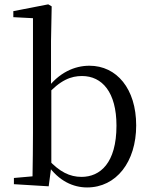

<svg xmlns="http://www.w3.org/2000/svg" viewBox="-20 -825 678 860"><path d="M42.3 0 198.1 9.5 209.9 -79.9V-427.1L208.5 -437.1V-641L211.5 -796.5L196.1 -805.5L39.7 -775.1V-748.1L127.7 -743.5V-228.5C127.7 -173.9 126.7 -91.1 125.7 -35.2L42.3 -27.8ZM370.2 14.6C500.9 14.6 590 -99.9 590 -263.2C590 -427.5 502.5 -530.6 380.7 -530.6C313.1 -530.6 243.3 -499.6 188.1 -424.4H175.4L186.2 -395.4C250 -467.5 299 -484.5 347.3 -484.5C437.3 -484.5 501.7 -412.1 501.7 -262.4C501.7 -94.4 428.5 -32.7 345.1 -32.7C292.5 -32.7 246.5 -55.2 195.3 -111.1L182.2 -86.3H193.2C244.1 -13.5 308.5 14.6 370.2 14.6Z"/></svg>

Font: Source Han Serif CN VF
Style: Regular
Weight: 250
Designer: Ryoko NISHIZUKA 西塚涼子 (kana & ideographs); Frank Grießhammer (Latin, Greek & Cyrillic); Wenlong ZHANG 张文龙 (bopomofo); San
Foundry: Adobe
Version: Version 2.002;hotconv 1.1.0;makeotfexe 2.6.0